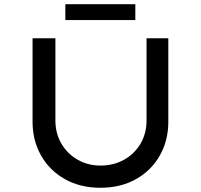

<svg xmlns="http://www.w3.org/2000/svg" viewBox="-20 -882 950 908"><path d="M455 6Q360 6 287.5 -34.5Q215 -75 174.5 -146Q134 -217 134 -306V-701H242V-312Q242 -251 270.5 -202.5Q299 -154 347.5 -126.5Q396 -99 455 -99Q517 -99 566.5 -126.5Q616 -154 644.5 -202.5Q673 -251 673 -312V-701H776V-306Q776 -217 735.5 -146Q695 -75 622.5 -34.5Q550 6 455 6ZM289 -787V-862H620V-787Z"/></svg>

Font: Lexend Giga
Style: Regular
Weight: 400
Designer: Bonnie Shaver-Troup, Thomas Jockin
Foundry: Lexend
Version: Version 1.007